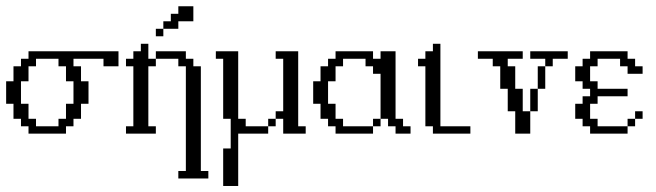

<svg xmlns="http://www.w3.org/2000/svg" viewBox="-20 -435 2136 625"><path d="M170.4 -23.9V-48.3H194.8V-97.2H219.2V-170.4H194.8V-219.2H170.4V-243.7H97.2V-219.2H72.8V-170.4H48.3V-97.2H72.8V-48.3H97.2V-23.9ZM72.8 0V-23.9H48.3V-48.3H23.9V-97.2H0V-170.4H23.9V-219.2H48.3V-243.7H72.8V-268.1H365.7V-219.2H316.9V-243.7H219.2V-219.2H243.7V-170.4H268.1V-97.2H243.7V-48.3H219.2V-23.9H194.8V0Z M560.5 146V121.6H585V-219.2H560.5V-243.7H487.3V-268.1H585V-243.7H609.4V-219.2H633.8V121.6H658.2V146ZM390.1 0V-23.9H414.1V-219.2H390.1V-243.7H414.1V-268.1H438.5V-292.5H462.9V-243.7H487.3V-219.2H462.9V-23.9H487.3V0ZM487.3 -316.9V-341.3H511.7V-316.9ZM511.7 -341.3V-365.7H536.1V-390.1H560.5V-414.6H609.4V-365.7H560.5V-341.3Z M853 -23.9V-48.3H877.4V-23.9ZM706.5 170.4V48.3H731V-48.3H706.5V-243.7H682.6V-268.1H755.4V-48.3H779.8V-23.9H853V0H755.4V170.4ZM901.9 0V-48.3H877.4V-72.8H901.9V-243.7H877.4V-268.1H950.7V-23.9H975.1V0Z M1194.3 -23.9V-48.3H1218.8V-23.9ZM1072.3 0V-23.9H1047.9V-48.3H1023.4V-97.2H999.5V-170.4H1023.4V-219.2H1047.9V-243.7H1072.3V-268.1H1194.3V-243.7H1218.8V-268.1H1267.6V-48.3H1292V-23.9H1316.4V0H1267.6V-23.9H1243.2V-48.3H1218.8V-194.8H1194.3V-219.2H1169.9V-243.7H1096.7V-219.2H1072.3V-170.4H1047.9V-97.2H1072.3V-48.3H1096.7V-23.9H1194.3V0Z M1389.2 0V-23.9H1364.7V-219.2H1340.8V-243.7H1364.7V-268.1H1389.2V-292.5H1413.6V-23.9H1511.2V0Z M1706.1 -72.8V-146H1730.5V-72.8ZM1730.5 -146V-219.2H1754.9V-146ZM1657.2 0V-72.8H1632.8V-146H1608.4V-219.2H1584V-243.7H1535.6V-268.1H1681.6V-243.7H1632.8V-219.2H1657.2V-146H1681.6V-72.8H1706.1V0ZM1754.9 -219.2V-243.7H1706.1V-268.1H1828.1V-243.7H1779.3V-219.2Z M2022.9 -23.9V-48.3H2047.4V-23.9ZM2047.4 -48.3V-72.8H2071.8V-48.3ZM1900.9 0V-23.9H1876.5V-48.3H1852.5V-97.2H1876.5V-121.6H1900.9V-146H1876.5V-170.4H1852.5V-219.2H1876.5V-243.7H1900.9V-268.1H2022.9V-243.7H2047.4V-219.2H2071.8V-194.8H2022.9V-219.2H1998.5V-243.7H1925.3V-219.2H1900.9V-170.4H1925.3V-146H2022.9V-121.6H1925.3V-97.2H1900.9V-48.3H1925.3V-23.9H2022.9V0Z"/></svg>

Font: FS Mondwest Regular
Style: Regular
Weight: 400
Designer: NZWStudios2024
Foundry: https://fontstruct.com
Version: Version 1.0